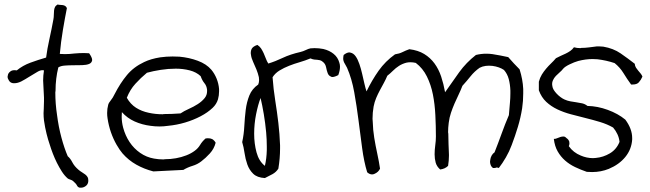

<svg xmlns="http://www.w3.org/2000/svg" viewBox="-20 -744 2967 876"><path d="M386.7 -501Q400.4 -481.4 400.4 -470.7V-468.8Q398.4 -457 386.2 -452.1Q374 -447.3 355 -446.8Q335.9 -446.3 315.4 -446.3Q293.9 -446.3 275.4 -444.8Q256.8 -443.4 246.1 -436.5Q233.4 -385.7 233.4 -330.1Q232.4 -326.2 232.4 -322.3Q232.4 -270.5 240.2 -219.7Q247.1 -165 260.3 -116.2Q273.4 -67.4 289.1 -31.2Q300.8 -21.5 310.1 -3.4Q319.3 14.6 337.9 30.3Q345.7 37.1 354 42Q362.3 46.9 369.1 52.2Q376 57.6 379.9 64.5Q382.8 70.3 382.8 78.1V83Q381.8 97.7 370.1 105.5Q360.4 112.3 349.6 112.3H343.8Q335 110.4 331.1 102.1Q327.1 93.8 314.5 83Q309.6 78.1 301.3 75.7Q293 73.2 289.1 70.3Q274.4 57.6 262.2 38.6Q250 19.5 239.7 -1Q229.5 -21.5 221.2 -43Q212.9 -64.5 207 -84Q199.2 -106.4 192.4 -133.8Q185.5 -161.1 180.7 -194.3Q178.7 -210.9 178.7 -227.5Q178.7 -238.3 179.7 -248Q180.7 -264.6 180.7 -282.2V-298.8Q179.7 -326.2 177.7 -358.4Q176.8 -367.2 176.8 -377Q176.8 -399.4 180.7 -422.9Q177.7 -423.8 173.8 -423.8Q163.1 -423.8 150.4 -416Q132.8 -406.2 113.8 -394Q94.7 -381.8 76.2 -372.1Q59.6 -364.3 45.9 -364.3H40Q26.4 -366.2 20.5 -377Q14.6 -385.7 14.6 -394.5Q14.6 -396.5 15.6 -399.4Q16.6 -410.2 27.3 -418Q34.2 -423.8 46.9 -423.8Q51.8 -423.8 56.6 -422.9Q84 -445.3 118.7 -458Q153.3 -470.7 190.4 -481.4Q195.3 -520.5 205.6 -566.4Q215.8 -612.3 223.6 -655.3Q225.6 -666 225.6 -676.8Q225.6 -686.5 226.6 -695.8Q227.5 -705.1 231 -711.9Q234.4 -718.8 243.2 -723.6Q248 -721.7 254.9 -721.7Q260.7 -721.7 266.6 -720.7Q272.5 -719.7 277.3 -716.8Q282.2 -713.9 285.2 -707Q276.4 -663.1 267.1 -607.9Q257.8 -552.7 252.9 -498Q264.6 -497.1 276.4 -497.1Q296.9 -497.1 320.3 -500Q342.8 -502 363.3 -502Q375 -502 386.7 -501Z M963.9 -92.8Q957 -65.4 937.5 -43.9Q918 -22.5 898.4 -7.8Q880.9 5.9 858.4 12.7Q835.9 19.5 816.4 31.2Q779.3 33.2 746.1 34.7Q712.9 36.1 679.7 38.1Q637.7 27.3 602.1 7.3Q566.4 -12.7 539.1 -43.9Q526.4 -58.6 511.7 -84Q497.1 -109.4 486.3 -140.1Q475.6 -170.9 470.7 -204.1Q468.8 -215.8 468.8 -228.5Q468.8 -248 473.6 -265.6Q475.6 -274.4 485.4 -286.1Q495.1 -297.9 502.9 -314.5Q528.3 -364.3 559.1 -401.4Q589.8 -438.5 637.7 -460.9Q668 -475.6 710.9 -482.4Q739.3 -486.3 767.6 -486.3Q783.2 -486.3 798.8 -485.4Q842.8 -481.4 882.3 -466.8Q921.9 -452.1 944.3 -425.8Q959 -408.2 968.3 -385.3Q977.5 -362.3 979.5 -337.9V-327.1Q979.5 -308.6 974.6 -291Q967.8 -268.6 950.2 -252Q927.7 -230.5 895 -213.4Q862.3 -196.3 824.7 -185.1Q787.1 -173.8 746.1 -169.9Q726.6 -167 708 -167Q686.5 -167 667 -169.9Q627.9 -174.8 594.2 -189.9Q560.5 -205.1 536.1 -232.4Q535.2 -221.7 535.2 -211.9Q535.2 -186.5 542 -161.1Q551.8 -125 571.3 -95.7Q590.8 -66.4 619.6 -46.4Q648.4 -26.4 682.6 -20.5Q703.1 -16.6 726.6 -16.6Q729.5 -16.6 732.4 -17.6Q757.8 -17.6 782.7 -22Q807.6 -26.4 830.1 -35.2Q852.5 -43.9 869.1 -56.6Q883.8 -67.4 893.1 -83Q902.3 -98.6 918 -112.3Q922.9 -113.3 927.7 -113.3Q940.4 -113.3 948.2 -109.4Q958 -103.5 963.9 -92.8ZM924.8 -334Q922.9 -352.5 912.6 -364.7Q902.3 -377 895.5 -396.5Q876 -415 845.7 -422.9Q815.4 -430.7 782.2 -430.7Q748 -430.7 713.4 -425.3Q678.7 -419.9 650.4 -412.1Q622.1 -388.7 597.7 -361.8Q573.2 -335 558.6 -297.9Q575.2 -268.6 600.6 -252.4Q626 -236.3 658.2 -229.5Q688.5 -222.7 722.7 -222.7Q724.6 -222.7 727.5 -223.6Q764.6 -223.6 803.7 -226.6Q819.3 -237.3 841.3 -247.1Q863.3 -256.8 882.3 -269Q901.4 -281.2 914.1 -296.9Q924.8 -310.5 924.8 -328.1Z M1523.4 -401.4Q1506.8 -392.6 1496.1 -392.6Q1492.2 -392.6 1490.2 -394.5Q1479.5 -398.4 1475.1 -410.2Q1470.7 -421.9 1467.8 -437Q1464.8 -452.1 1454.1 -460.9Q1446.3 -467.8 1439.9 -469.2Q1433.6 -470.7 1427.7 -471.2Q1421.9 -471.7 1414.6 -472.2Q1407.2 -472.7 1396.5 -477.5Q1373 -467.8 1347.7 -460.4Q1322.3 -453.1 1298.8 -443.8Q1275.4 -434.6 1255.4 -422.4Q1235.4 -410.2 1223.6 -391.6Q1227.5 -336.9 1235.8 -285.2Q1244.1 -233.4 1250 -183.1Q1255.9 -132.8 1257.8 -81.1V-66.4Q1257.8 -21.5 1250 25.4Q1240.2 41 1223.6 50.3Q1207 59.6 1188.5 68.4Q1153.3 66.4 1135.3 48.8Q1117.2 31.2 1108.4 6.3Q1099.6 -18.6 1095.7 -45.9Q1091.8 -73.2 1085 -95.7Q1092.8 -130.9 1094.7 -168.9Q1096.7 -207 1101.1 -242.7Q1105.5 -278.3 1117.7 -308.6Q1129.9 -338.9 1158.2 -358.4Q1162.1 -368.2 1162.1 -378.9Q1162.1 -384.8 1161.1 -391.6Q1157.2 -409.2 1149.9 -427.2Q1142.6 -445.3 1134.8 -461.9Q1127 -478.5 1125 -494.1Q1124 -498 1124 -502Q1124 -512.7 1127.9 -520.5Q1133.8 -532.2 1154.3 -539.1Q1165 -532.2 1171.4 -522.5Q1177.7 -512.7 1183.1 -501Q1188.5 -489.3 1192.9 -477.1Q1197.3 -464.8 1204.1 -454.1Q1236.3 -463.9 1270 -480Q1303.7 -496.1 1350.6 -506.8Q1363.3 -509.8 1375 -515.6Q1386.7 -521.5 1396.5 -523.4Q1406.2 -524.4 1415 -524.4Q1435.5 -524.4 1455.1 -520.5Q1483.4 -513.7 1502.4 -498Q1521.5 -482.4 1528.3 -458Q1531.2 -449.2 1531.2 -439.5Q1531.2 -421.9 1523.4 -401.4ZM1188.5 12.7Q1196.3 -19.5 1197.3 -59.6V-75.2Q1197.3 -107.4 1194.3 -140.6Q1190.4 -182.6 1183.6 -223.1Q1176.8 -263.7 1168.9 -296.9Q1157.2 -266.6 1148.4 -222.7Q1139.6 -178.7 1139.6 -133.8Q1139.6 -88.9 1150.4 -48.8Q1161.1 -8.8 1188.5 12.7Z M2350.6 -427.7Q2365.2 -381.8 2367.2 -337.9V-317.4Q2367.2 -283.2 2362.3 -250Q2355.5 -207 2342.8 -165Q2330.1 -123 2314.5 -82Q2303.7 -52.7 2288.1 -25.9Q2272.5 1 2255.9 22.5Q2251 20.5 2248 20.5H2244.1Q2241.2 22.5 2235.4 22.5H2229.5Q2220.7 16.6 2217.8 5.9Q2215.8 0 2215.8 -6.8Q2215.8 -10.7 2216.8 -14.6Q2217.8 -24.4 2223.1 -34.2Q2228.5 -43.9 2236.3 -48.8Q2252.9 -90.8 2268.6 -134.3Q2284.2 -177.7 2301.8 -218.8Q2303.7 -246.1 2306.6 -275.4Q2308.6 -296.9 2308.6 -317.4V-331.1Q2307.6 -358.4 2301.3 -382.8Q2294.9 -407.2 2279.3 -424.8Q2269.5 -431.6 2255.9 -436.5Q2242.2 -441.4 2226.6 -443.4Q2218.8 -444.3 2210.9 -444.3Q2203.1 -444.3 2196.3 -443.4Q2180.7 -441.4 2168 -434.6Q2144.5 -418 2127 -396Q2109.4 -374 2089.8 -352.5Q2082 -332 2072.3 -312Q2062.5 -292 2053.7 -271.5Q2044.9 -251 2037.6 -229.5Q2030.3 -208 2027.3 -183.6Q2024.4 -161.1 2024.4 -140.6Q2024.4 -136.7 2025.4 -133.8Q2025.4 -110.4 2026.4 -86.9Q2027.3 -63.5 2028.3 -39.1V-33.2Q2028.3 -11.7 2024.4 12.7Q2010.7 26.4 1988.3 29.3Q1972.7 15.6 1967.8 -2Q1962.9 -19.5 1962.9 -40Q1962.9 -59.6 1965.8 -80.6Q1968.8 -101.6 1968.8 -121.1Q1968.8 -168.9 1966.3 -218.8Q1963.9 -268.6 1955.1 -313Q1946.3 -357.4 1927.7 -395Q1909.2 -432.6 1877 -457Q1864.3 -460 1852.5 -460Q1842.8 -460 1834 -458Q1815.4 -453.1 1800.3 -443.4Q1785.2 -433.6 1772.5 -420.9Q1759.8 -408.2 1747.1 -398.4Q1740.2 -381.8 1731.4 -365.7Q1722.7 -349.6 1713.4 -332.5Q1704.1 -315.4 1696.3 -296.9Q1688.5 -278.3 1684.6 -257.8Q1679.7 -230.5 1679.7 -202.1Q1679.7 -194.3 1680.7 -187.5Q1681.6 -151.4 1687.5 -115.2Q1693.4 -79.1 1701.2 -43.5Q1709 -7.8 1713.9 25.4Q1707 41 1689.5 48.8Q1683.6 51.8 1677.7 51.8Q1666 51.8 1655.3 42Q1640.6 -5.9 1632.3 -67.9Q1624 -129.9 1615.7 -195.3Q1607.4 -260.7 1596.2 -323.2Q1585 -385.7 1563.5 -434.6Q1560.5 -441.4 1556.6 -447.3Q1552.7 -453.1 1549.8 -459.5Q1546.9 -465.8 1545.9 -473.6V-477.5Q1545.9 -484.4 1547.9 -493.2Q1562.5 -504.9 1574.2 -504.9Q1577.1 -504.9 1579.1 -503.9Q1592.8 -501 1602.5 -487.3Q1612.3 -473.6 1619.6 -452.1Q1627 -430.7 1632.3 -407.2Q1637.7 -383.8 1642.6 -362.3Q1647.5 -340.8 1652.3 -327.1Q1676.8 -377.9 1707.5 -421.4Q1738.3 -464.8 1782.2 -496.1Q1801.8 -499 1816.4 -506.3Q1831.1 -513.7 1847.7 -519.5Q1887.7 -514.6 1915.5 -497.6Q1943.4 -480.5 1962.4 -454.6Q1981.4 -428.7 1992.7 -395Q2003.9 -361.3 2010.7 -323.2Q2043 -370.1 2075.2 -414.6Q2107.4 -459 2151.4 -493.2Q2174.8 -499 2198.2 -499Q2212.9 -499 2226.6 -497.1Q2263.7 -491.2 2298.8 -483.4Q2311.5 -468.8 2324.2 -455.1Q2336.9 -441.4 2350.6 -427.7Z M2911.1 -394.5Q2904.3 -378.9 2894.5 -368.2Q2885.7 -358.4 2866.2 -358.4H2859.4Q2840.8 -383.8 2824.7 -410.2Q2808.6 -436.5 2784.2 -456.1Q2746.1 -468.8 2706.1 -473.6Q2695.3 -474.6 2683.6 -474.6Q2652.3 -474.6 2618.2 -465.8Q2600.6 -460.9 2578.6 -450.2Q2556.6 -439.5 2548.8 -429.7Q2543 -421.9 2533.7 -414.1Q2524.4 -406.2 2516.1 -397.5Q2507.8 -388.7 2502.9 -377.9Q2499 -370.1 2499 -360.4Q2499 -356.4 2500 -351.6Q2501 -342.8 2506.3 -334Q2511.7 -325.2 2520 -316.4Q2528.3 -307.6 2537.6 -300.8Q2546.9 -293.9 2555.7 -290Q2568.4 -284.2 2582 -281.7Q2595.7 -279.3 2609.4 -277.3Q2623 -275.4 2636.2 -272.5Q2649.4 -269.5 2660.2 -260.7Q2706.1 -259.8 2752.9 -242.7Q2799.8 -225.6 2833 -198.2Q2864.3 -156.2 2864.3 -114.3V-107.4Q2861.3 -62.5 2833 -27.8Q2804.7 6.8 2757.8 26.4Q2721.7 41 2681.6 41Q2669.9 41 2657.2 40Q2628.9 30.3 2603.5 18.1Q2578.1 5.9 2558.1 -11.7Q2538.1 -29.3 2524.4 -53.2Q2510.7 -77.1 2506.8 -110.4H2509.8Q2515.6 -110.4 2521.5 -113.3Q2529.3 -116.2 2537.1 -119.1Q2543.9 -121.1 2549.8 -121.1H2552.7Q2559.6 -120.1 2565.4 -113.3Q2573.2 -108.4 2577.1 -98.6Q2578.1 -93.8 2578.1 -89.8Q2578.1 -83 2575.2 -77.1Q2595.7 -47.9 2629.9 -34.2Q2657.2 -22.5 2685.5 -22.5Q2691.4 -22.5 2698.2 -23.4Q2732.4 -26.4 2762.7 -44.4Q2793 -62.5 2806.6 -96.7Q2804.7 -115.2 2796.9 -131.8Q2789.1 -148.4 2777.3 -162.1Q2750 -177.7 2717.3 -187.5Q2684.6 -197.3 2650.9 -205.6Q2617.2 -213.9 2584.5 -222.7Q2551.8 -231.4 2522.9 -245.1Q2494.1 -258.8 2472.2 -279.3Q2450.2 -299.8 2438.5 -332V-371.1Q2443.4 -389.6 2452.1 -403.8Q2460.9 -418 2471.7 -430.7Q2482.4 -443.4 2494.1 -454.6Q2505.9 -465.8 2516.6 -478.5Q2527.3 -484.4 2538.6 -489.3Q2549.8 -494.1 2561 -499.5Q2572.3 -504.9 2582 -511.7Q2591.8 -518.6 2598.6 -528.3Q2612.3 -524.4 2627.9 -524.4Q2629.9 -524.4 2631.8 -525.4Q2649.4 -525.4 2667.5 -527.8Q2685.5 -530.3 2702.1 -532.2H2715.8Q2724.6 -532.2 2732.4 -531.2Q2778.3 -523.4 2811.5 -500.5Q2844.7 -477.5 2876 -453.1Q2877 -442.4 2881.8 -435.1Q2886.7 -427.7 2892.1 -421.4Q2897.5 -415 2902.8 -408.7Q2908.2 -402.3 2911.1 -394.5Z"/></svg>

Font: Crafty Girls
Style: Regular
Weight: 400
Designer: Crystal Kluge
Foundry: Font Diner, Inc DBA Tart Workshop
Version: Version 1.000